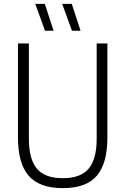

<svg xmlns="http://www.w3.org/2000/svg" viewBox="-20 -965 649 994"><path d="M305 9Q184 9 128.5 -55Q73 -119 73 -254V-740H129.5V-246.5Q129.5 -142.5 170.5 -92.5Q211.5 -42.5 305 -42.5Q398.5 -42.5 439.5 -92.5Q480.5 -142.5 480.5 -246.5V-740H536V-254Q536 -119 481.2 -55Q426.5 9 305 9ZM352.5 -806 302 -945H351.5L397 -806ZM213 -806 162.5 -945H212L257.5 -806Z"/></svg>

Font: Encode Sans Cnd Lt
Style: Regular
Weight: 300
Width: 3
Designer: Multiple Designers
Foundry: Impallari Type
Version: Version 3.002; ttfautohint (v1.8.3) -l 8 -r 50 -G 200 -x 14 